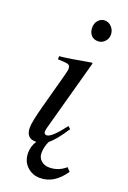

<svg xmlns="http://www.w3.org/2000/svg" viewBox="-157 -707 617 928"><g transform="rotate(20 151.5 -242.5)"><path d="M102 11H98Q49 11 49 -44Q49 -73 71 -155L119 -332Q128 -364 128 -376Q128 -391 116.5 -395Q105 -399 64 -400V-416Q110 -420 224 -441L228 -438L134 -95Q124 -61 124 -51Q124 -36 138 -36Q163 -36 222 -114L235 -103Q189 -32 159 -10Q144 20 144 53Q144 76 160.5 91Q177 106 203 106Q250 106 286 74L303 92Q251 169 178 169Q138 169 110.5 142.5Q83 116 83 74Q83 39 102 11ZM264 -599Q264 -578 249.5 -563Q235 -548 215 -548Q193 -548 180 -562.5Q167 -577 167 -601Q167 -624 180.5 -639Q194 -654 214 -654Q234 -654 249 -637.5Q264 -621 264 -599Z"/></g></svg>

Font: STIX MathJax Latin
Style: Italic
Weight: 400
Italic angle: -16.33°
Designer: MicroPress Inc., with final additions and corrections provided by Coen Hoffman, Elsevier (retired)
Version: Version 1.1.1